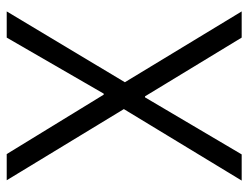

<svg xmlns="http://www.w3.org/2000/svg" viewBox="-104 -636 740 572"><g transform="rotate(90 266.0 -350.0)"><path d="M14 0 225 -352 14 -700H92L267 -412H270L440 -700H518L305 -349L517 0H439L262 -289H259L92 0Z"/></g></svg>

Font: DM Sans 36pt Light
Style: Regular
Weight: 300
Designer: Colophon Foundry, Jonny Pinhorn
Foundry: Colophon Foundry
Version: Version 4.004;gftools[0.9.30]